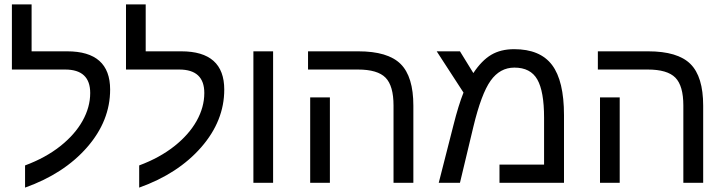

<svg xmlns="http://www.w3.org/2000/svg" viewBox="-20 -833 3304 875"><path d="M94.2 -79.1Q187.5 -113.8 254.4 -166.7Q321.3 -219.7 356.2 -282.2Q391.1 -344.7 391.1 -409.2Q391.1 -516.1 276.9 -516.1H34.2V-813H124V-599.1H286.1Q481.9 -599.1 481.9 -424.8Q481.9 -282.2 377 -161.9Q272 -41.5 94.2 22Z M614.3 -79.1Q707.5 -113.8 774.4 -166.7Q841.3 -219.7 876.2 -282.2Q911.1 -344.7 911.1 -409.2Q911.1 -516.1 796.9 -516.1H554.2V-813H644V-599.1H806.2Q1002 -599.1 1002 -424.8Q1002 -282.2 897 -161.9Q792 -41.5 614.3 22Z M1134.8 -599.1H1224.6V0H1134.8Z M1483.4 0H1393.6V-389.2H1483.4ZM1863.8 0H1773.4V-352.1Q1773.4 -441.9 1737.1 -479Q1700.7 -516.1 1611.3 -516.1H1383.8V-599.1H1612.8Q1747.6 -599.1 1805.7 -541.5Q1863.8 -483.9 1863.8 -351.1Z M2323.2 -608.9Q2441.4 -608.9 2495.8 -536.9Q2550.3 -464.8 2550.3 -308.1V0H2256.3V-83H2459.5V-296.9Q2459.5 -416.5 2428.7 -470.7Q2397.9 -524.9 2324.2 -524.9Q2258.3 -524.9 2215.8 -465.1Q2173.3 -405.3 2137.2 -254.9L2076.2 0H1979.5L2046.4 -262.2Q2069.3 -353.5 2092.3 -411.1L1970.2 -599.1H2076.2L2137.2 -500Q2175.3 -557.6 2218.8 -583.3Q2262.2 -608.9 2323.2 -608.9Z M2804.2 0H2714.4V-389.2H2804.2ZM3184.6 0H3094.2V-352.1Q3094.2 -441.9 3057.9 -479Q3021.5 -516.1 2932.1 -516.1H2704.6V-599.1H2933.6Q3068.4 -599.1 3126.5 -541.5Q3184.6 -483.9 3184.6 -351.1Z"/></svg>

Font: Arial
Style: Regular
Weight: 400
Designer: Steve Matteson
Foundry: Ascender Corporation
Version: Version 2.00.3